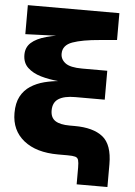

<svg xmlns="http://www.w3.org/2000/svg" viewBox="-58 -772 672 956"><g transform="rotate(5 277.5 -294.0)"><path d="M361.8 140.1V56.6Q361.8 30.8 358.2 18.8Q354.5 6.8 342.3 3.4Q330.1 0 303.7 0H256.3Q147.5 0 85 -50Q22.5 -100.1 22.5 -187Q22.5 -236.8 40 -269.8Q57.6 -302.7 88.1 -322.5Q118.7 -342.3 156.7 -352.1Q194.8 -361.8 236.1 -365Q277.3 -368.2 316.9 -368.2V-359.9Q273.4 -359.9 226.1 -364Q178.7 -368.2 137.9 -380.1Q97.2 -392.1 71.8 -416Q46.4 -439.9 46.4 -480Q46.4 -517.6 72.3 -540.8Q98.1 -564 147 -577.4Q195.8 -590.8 264.2 -598.1V-590.8L42 -582.5V-727.5H499.5V-593.3L415.5 -585.9Q326.7 -578.6 278.6 -561.3Q230.5 -543.9 230.5 -501.5Q230.5 -473.1 254.9 -454.8Q279.3 -436.5 338.4 -436.5H464.4V-292H316.9Q262.2 -292 233.9 -273.9Q205.6 -255.9 205.6 -215.8Q205.6 -179.7 229.5 -164.1Q253.4 -148.4 302.2 -148.4H326.2Q419.4 -148.4 467.5 -110.1Q515.6 -71.8 515.6 26.4V140.1Z"/></g></svg>

Font: Inter 17pt Black
Style: Regular
Weight: 900
Version: Version 4.001;git-66647c0bb